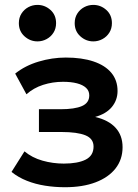

<svg xmlns="http://www.w3.org/2000/svg" viewBox="-20 -752 562 784"><path d="M245.5 12.5Q203.5 12.5 164 6.2Q124.5 0 89.8 -13.8Q55 -27.5 27 -50L80 -134Q111 -108 153.5 -96Q196 -84 240.5 -84Q297.5 -84 329.8 -100.2Q362 -116.5 362 -153.5Q362 -186 328.8 -199.5Q295.5 -213 231 -213H139V-306H227.5Q285 -306 314.8 -319Q344.5 -332 344.5 -362.5Q344.5 -381 331.5 -393.2Q318.5 -405.5 294.2 -411.8Q270 -418 237.5 -418Q195 -418 156 -405.5Q117 -393 88 -367L42 -451.5Q82.5 -484 137.8 -500.5Q193 -517 248.5 -517Q314.5 -517 362 -501Q409.5 -485 434.8 -454.5Q460 -424 460 -380.5Q460 -343.5 436.8 -315.2Q413.5 -287 368.5 -274.5Q423.5 -261.5 452 -230.2Q480.5 -199 480.5 -151Q480.5 -101 451.8 -64.2Q423 -27.5 370.2 -7.5Q317.5 12.5 245.5 12.5ZM133 -583Q103 -583 80 -603.8Q57 -624.5 57 -657.5Q57 -680 67.8 -696.8Q78.5 -713.5 95.8 -722.8Q113 -732 133 -732Q163 -732 186 -711.5Q209 -691 209 -657.5Q209 -635.5 198.5 -618.8Q188 -602 170.5 -592.5Q153 -583 133 -583ZM361 -583Q331 -583 308 -603.8Q285 -624.5 285 -657.5Q285 -680 295.8 -696.8Q306.5 -713.5 323.8 -722.8Q341 -732 361 -732Q391 -732 414 -711.5Q437 -691 437 -657.5Q437 -635.5 426.5 -618.8Q416 -602 398.5 -592.5Q381 -583 361 -583Z"/></svg>

Font: Geologica EX Med
Style: Regular
Weight: 500
Designer: Sindre Bremnes, Frode Helland
Foundry: Monokrom Skriftforlag AS
Version: Version 1.010;gftools[0.9.28]